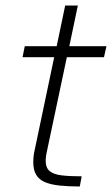

<svg xmlns="http://www.w3.org/2000/svg" viewBox="-20 -678 407 698"><path d="M270 0Q228 0 196 -3.5Q164 -7 143 -16Q122 -25 111.5 -42.5Q101 -60 101 -88Q101 -96 101.5 -103.5Q102 -111 103.5 -120Q105 -129 107 -137L177 -470H62L70 -510H186L217 -658H263L232 -510H367L358 -470H223L151 -130Q149 -122 148 -115Q147 -108 146.5 -103Q146 -98 146 -95Q146 -68 160.5 -56Q175 -44 204 -40.5Q233 -37 277 -37Z"/></svg>

Font: Saira SemiExpanded ExtraLight
Style: Italic
Weight: 250
Width: 6
Italic angle: -12°
Designer: Hector Gatti with collaboration of the Omnibus-Type team
Foundry: Omnibus-Type
Version: Version 1.101